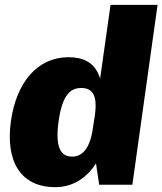

<svg xmlns="http://www.w3.org/2000/svg" viewBox="-20 -762 670 792"><path d="M208 10C291 10 346 -40 376 -88L389 0H526L630 -742H436L393 -438C371 -511 314 -526 263 -526C136 -526 48 -425 25 -262C2 -96 65 10 208 10ZM278 -116C232 -116 206 -150 222 -264C238 -377 275 -399 315 -399C359 -399 384 -373 371 -284L364 -239C353 -152 321 -116 278 -116Z"/></svg>

Font: United Sans Black
Style: Italic
Weight: 900
Italic angle: -8°
Designer: Pablo Impallari, Rodrigo Fuenzalida (Modified by Dan O. Williams)
Version: Version 1.000;PS 001.000;hotconv 1.0.88;makeotf.lib2.5.64775